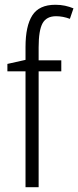

<svg xmlns="http://www.w3.org/2000/svg" viewBox="-20 -785 328 805"><path d="M237 -486H142V0H87V-486H11V-517L87 -534V-588Q87 -676 115.5 -720.5Q144 -765 212 -765Q234 -765 252.5 -761Q271 -757 288 -750L273 -706Q244 -717 215 -717Q175 -717 158.5 -687.5Q142 -658 142 -586V-532H237Z"/></svg>

Font: Noto Sans Gurmukhi Condensed Light
Style: Regular
Weight: 300
Width: 3
Designer: Jelle Bosma - Monotype Design Team
Foundry: Monotype Imaging Inc.
Version: Version 2.004; ttfautohint (v1.8.4.7-5d5b)